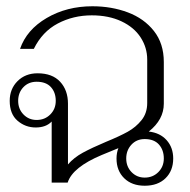

<svg xmlns="http://www.w3.org/2000/svg" viewBox="-20 -583 608 613"><path d="M533 -77Q533 -38 508.5 -14Q484 10 442 10Q401 10 376.5 -14Q352 -38 352 -77Q352 -95 358 -110Q350 -107 304.5 -88Q259 -69 231.5 -47Q204 -25 196 0H145V-195Q127 -176 94 -176Q61 -176 36 -197.5Q11 -219 11 -261Q11 -299 36 -324Q61 -349 100 -349Q147 -349 172 -322Q197 -295 197 -252V-58Q216 -80 244.5 -95.5Q273 -111 318 -130Q362 -148 388 -162.5Q414 -177 432 -199.5Q450 -222 450 -254V-393Q450 -431 429 -463.5Q408 -496 367.5 -515Q327 -534 273 -534Q214 -534 164.5 -508Q115 -482 88 -427H44Q65 -488 129 -525.5Q193 -563 275 -563Q336 -563 388 -543.5Q440 -524 471.5 -484Q503 -444 503 -385V-252Q503 -201 455 -163Q491 -159 512 -135.5Q533 -112 533 -77ZM158 -261Q158 -288 142.5 -305Q127 -322 97 -322Q71 -322 54.5 -304.5Q38 -287 38 -261Q38 -235 55 -217.5Q72 -200 97 -200Q123 -200 140.5 -217.5Q158 -235 158 -261ZM503 -77Q503 -104 487.5 -121.5Q472 -139 442 -139Q416 -139 399.5 -121Q383 -103 383 -77Q383 -51 400 -33.5Q417 -16 442 -16Q468 -16 485.5 -33.5Q503 -51 503 -77Z"/></svg>

Font: Taviraj ExtraLight
Style: Regular
Weight: 275
Designer: Katatrad Team
Foundry: CadsonDemak
Version: Version 1.001